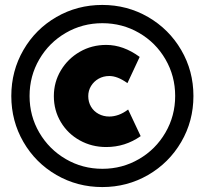

<svg xmlns="http://www.w3.org/2000/svg" viewBox="-20 -739 831 778"><path d="M25.8 -350Q25.8 -451.6 74.9 -536.4Q123.9 -621.1 208.6 -670.1Q293.3 -719 394.6 -719Q495.4 -719 580.1 -670Q664.8 -621 714.3 -536.3Q763.8 -451.6 763.8 -350Q763.8 -248.4 714.3 -163.7Q664.8 -79 580.1 -30Q495.4 19 394.6 19Q293.3 19 208.6 -30Q123.9 -79.1 74.9 -163.7Q25.8 -248.4 25.8 -350ZM198.2 -349.4Q198.2 -406.4 226.7 -453.9Q255.2 -501.4 303.5 -529.2Q351.7 -557 410.5 -557Q479.6 -557 546 -508.4L496.4 -402.2Q475.2 -417.2 457.3 -424.1Q439.4 -431 423 -431Q399 -431 379.6 -420.1Q360.3 -409.1 348.9 -390.5Q337.6 -371.8 337.6 -349.5Q337.6 -325.9 348.7 -306.9Q359.8 -288 379.5 -277.4Q399.1 -266.8 423 -266.8Q441.2 -266.8 460.4 -273.6Q479.6 -280.4 499.2 -295.2L550 -187.4Q487.2 -143.2 410.4 -143.2Q352 -143.2 303.4 -170.1Q254.7 -197 226.5 -244.3Q198.2 -291.6 198.2 -349.4ZM689.8 -350.3Q689.8 -431 650.4 -498.8Q611 -566.7 543.3 -605.8Q475.7 -645 394.8 -645Q314.2 -645 246.5 -605.7Q178.8 -566.4 139.3 -498.7Q99.8 -431 99.8 -350.1Q99.8 -269.1 139.3 -201.6Q178.8 -134 246.5 -94.5Q314.2 -55 395.1 -55Q475.4 -55 543.1 -94.4Q610.9 -133.7 650.3 -201.6Q689.8 -269.4 689.8 -350.3Z"/></svg>

Font: Easer Grotesk Variable
Style: Regular
Weight: 400
Designer: Boardeaser, Bonnie Shaver-Troup, Thomas Jockin
Foundry: Lexend
Version: Version 1.001;Glyphs 3.1.2 (3151)